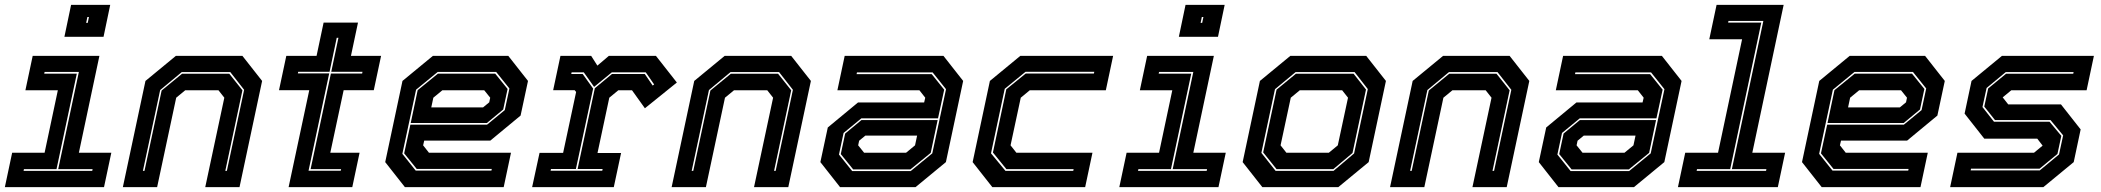

<svg xmlns="http://www.w3.org/2000/svg" viewBox="-22 -770 8643 790"><path d="M243 -618.5 270.5 -750H431.5L404 -618.5ZM332.5 -676H339L344 -700H337.5ZM-2 0 28 -141.5H161.5L216 -398.5H82.5L112.5 -540H387L302.5 -141.5H436L406 0ZM75 -67H357.5L359 -74H217.5L302.5 -474H161.5L160 -467H294L210.5 -74H76.5Z M483.5 0 576.5 -437 701.5 -540H975.5L1056.5 -437L963.5 0H822.5L901 -368L877 -398.5H740L703 -368L624.5 0ZM566 -67H572.5L643 -397.5L727 -466.5H921.5L975.5 -398.5L905 -67H911.5L982.5 -400.5L925.5 -473.5H726L637 -399.5Z M1165.5 0 1250.5 -399H1126L1156 -540H1280.5L1309.5 -677H1451L1422 -540H1546L1516 -399H1392L1337 -141.5H1457.5L1427.5 0ZM1247.5 -67.5H1380L1381.5 -74H1256L1339.5 -467.5H1468L1469.5 -474.5H1341L1370.5 -614.5H1363.5L1334 -474.5H1205L1203.5 -468H1332.5Z M2069.5 -540 2150.5 -437 2120 -294.5 1995.5 -191.5H1723.5L1719 -172L1743 -141.5H2080.5L2050.5 0H1644L1563 -103L1634 -437L1759 -540ZM2015.5 -467 2066.5 -404 2048.5 -319.5 1981.5 -264H1668L1696.5 -399L1780 -467ZM2019.5 -474H1779L1690 -401L1633.5 -137L1688.5 -68H2000L2001.5 -75H1692.5L1641 -139L1666.5 -257H1982L2055 -317L2074 -406ZM1970.5 -398.5H1798L1761 -368L1752.5 -328H1965.5L1991 -349L1995 -368Z M2167.5 0 2198 -141H2295L2348.5 -391.5L2342.5 -399H2254L2284 -540H2410.5L2436 -500L2483 -540H2677L2763 -430.5L2631.5 -324.5L2578.5 -398.5H2522L2485 -368L2436.5 -140.5H2533.5L2503.5 0ZM2243.5 -67.5H2456L2457.5 -74.5H2354.5L2425.5 -407L2496 -465.5H2631L2663.5 -418L2669.5 -422.5L2635 -472.5H2495.5L2422.5 -412.5L2380 -472.5H2330L2328.5 -465.5H2375.5L2418.5 -405.5L2347.5 -74.5H2245Z M2741.5 0 2834.5 -437 2959.5 -540H3233.5L3314.5 -437L3221.5 0H3080.5L3159 -368L3135 -398.5H2998L2961 -368L2882.5 0ZM2824 -67H2830.5L2901 -397.5L2985 -466.5H3179.5L3233.5 -398.5L3163 -67H3169.5L3240.5 -400.5L3183.5 -473.5H2984L2895 -399.5Z M3434.5 0 3353.5 -103 3384 -245.5 3508.5 -348.5H3780.5L3785 -368L3761 -398.5H3423.5L3453.5 -540H3860L3941 -437L3870 -103L3745 0ZM3488.5 -73 3437.5 -136 3455.5 -220.5 3522.5 -276H3836L3807.5 -141L3724 -73ZM3484.5 -66H3725L3814 -139L3870.5 -403L3815.5 -472H3504L3502.5 -465H3811.5L3863 -401L3837.5 -283H3522L3449 -223L3430 -134ZM3533.5 -141.5H3706L3743 -172L3751.5 -212H3538.5L3513 -191L3509 -172Z M4061 0 3980 -103 4051 -437 4176 -540H4558L4528 -398.5H4215L4178 -368L4136 -172L4160 -141.5H4473L4443 0ZM4115 -67H4394L4395.5 -74H4119L4063.5 -142.5L4118.5 -402.5L4198.5 -467.5H4479L4480.5 -474.5H4197.5L4112 -404.5L4055.5 -139Z M4828.5 -618.5 4856 -750H5017L4989.5 -618.5ZM4918 -676H4924.5L4929.5 -700H4923ZM4583.5 0 4613.5 -141.5H4747L4801.5 -398.5H4668L4698 -540H4972.5L4888 -141.5H5021.5L4991.5 0ZM4660.5 -67H4943L4944.5 -74H4803L4888 -474H4747L4745.5 -467H4879.5L4796 -74H4662Z M5172 0 5091 -103 5162 -437 5287 -540H5599.5L5680.5 -437L5609.5 -103L5484.5 0ZM5226.5 -67H5465L5549.5 -138.5L5606 -403.5L5551.5 -473.5H5309L5224 -403L5168 -141ZM5230.5 -74 5175.5 -143 5230.5 -401 5310 -466.5H5547.5L5598.5 -401.5L5543 -140.5L5464 -74ZM5271 -141.5H5445.5L5482.5 -172L5524.5 -368L5500.5 -398.5H5326L5289 -368L5247 -172Z M5697.5 0 5790.5 -437 5915.5 -540H6189.5L6270.5 -437L6177.5 0H6036.5L6115 -368L6091 -398.5H5954L5917 -368L5838.5 0ZM5780 -67H5786.5L5857 -397.5L5941 -466.5H6135.5L6189.5 -398.5L6119 -67H6125.5L6196.5 -400.5L6139.5 -473.5H5940L5851 -399.5Z M6390.5 0 6309.5 -103 6340 -245.5 6464.5 -348.5H6736.5L6741 -368L6717 -398.5H6379.5L6409.5 -540H6816L6897 -437L6826 -103L6701 0ZM6444.5 -73 6393.5 -136 6411.5 -220.5 6478.5 -276H6792L6763.5 -141L6680 -73ZM6440.5 -66H6681L6770 -139L6826.5 -403L6771.5 -472H6460L6458.5 -465H6767.5L6819 -401L6793.5 -283H6478L6405 -223L6386 -134ZM6489.5 -141.5H6662L6699 -172L6707.5 -212H6494.5L6469 -191L6465 -172Z M6882 0 6912 -141.5H7047L7146 -608.5H7011L7041 -750H7317L7188 -141.5H7323L7293 0ZM6959 -67H7244.5L7246 -74H7104L7233.5 -684H7090L7088.5 -677H7225L7097 -74H6960.5Z M7899 -540 7980 -437 7949.5 -294.5 7825 -191.5H7553L7548.5 -172L7572.5 -141.5H7910L7880 0H7473.5L7392.5 -103L7463.5 -437L7588.5 -540ZM7845 -467 7896 -404 7878 -319.5 7811 -264H7497.5L7526 -399L7609.5 -467ZM7849 -474H7608.5L7519.5 -401L7463 -137L7518 -68H7829.5L7831 -75H7522L7470.5 -139L7496 -257H7811.5L7884.5 -317L7903.5 -406ZM7800 -398.5H7627.5L7590.5 -368L7582 -328H7795L7820.5 -349L7824.5 -368Z M8002 0 8032 -141.5H8347L8384 -172L8383.5 -169.5L8360.5 -199.5H8142.5L8061.5 -302.5L8090 -437L8215 -540H8593.5L8563.5 -398.5H8253.5L8216.5 -368L8217 -371L8241 -340.5H8458L8539 -237.5L8510.5 -103L8385.5 0ZM8086.5 -69H8371L8450 -134.5L8467 -213L8415 -276H8186.5L8142.5 -331.5L8158.5 -406L8232 -466.5H8508.5L8510 -473.5H8231L8152 -408L8135 -329.5L8182.5 -269H8411L8459.5 -211L8443.5 -136.5L8370 -76H8088Z"/></svg>

Font: Tourney ExtraBold
Style: Italic
Weight: 800
Italic angle: -12°
Version: Version 1.015